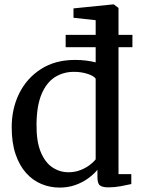

<svg xmlns="http://www.w3.org/2000/svg" viewBox="-20 -839 638 870"><path d="M250 11Q207 11 167.8 -5.2Q128.5 -21.5 98.2 -55.2Q68 -89 50.5 -140.5Q33 -192 33 -262.5Q33 -347 67.2 -416Q101.5 -485 165.8 -526.2Q230 -567.5 320 -567.5Q346.5 -567.5 370.2 -564.5Q394 -561.5 413.5 -556.5V-747.5L313 -758.5V-801L491.5 -819H495.5L517 -803V-50H575V-5Q554.5 -0.5 527 4.8Q499.5 10 470.5 10Q446.5 10 434 2Q421.5 -6 421.5 -36.5V-69.5Q404.5 -49 379 -30.5Q353.5 -12 321 -0.5Q288.5 11 250 11ZM290.5 -58.5Q319 -58.5 343.2 -67.8Q367.5 -77 385.5 -90.5Q403.5 -104 413.5 -117V-482.5Q405.5 -495 377 -504.2Q348.5 -513.5 315 -513.5Q267 -513.5 229 -489.5Q191 -465.5 168.8 -413.5Q146.5 -361.5 145.5 -277.5Q144.5 -199.5 164.2 -151.2Q184 -103 217.2 -80.8Q250.5 -58.5 290.5 -58.5ZM277.5 -681H580V-625H277.5Z"/></svg>

Font: Merriweather 24pt
Style: Regular
Weight: 400
Designer: Eben Sorkin
Foundry: Eben Sorkin
Version: Version 2.100